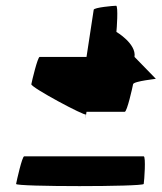

<svg xmlns="http://www.w3.org/2000/svg" viewBox="-20 -658 563 668"><path d="M36 -18C34 -8 478 -8 480 -18C482 -29 488 -114 480 -114H64C57 -114 38 -29 36 -18ZM89 -365C87 -354 278 -252 279 -260C279 -260 274 -223 281 -269H414C422 -269 441 -354 443 -365C445 -376 530 -384 522 -384L448 -460C455 -506 385 -547 385 -547C386 -554 392 -638 384 -638C375 -638 307 -632 306 -624L281 -460H118C111 -460 91 -376 89 -365Z"/></svg>

Font: Ampere
Style: CndIta
Weight: 400
Version: Version 1